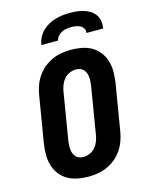

<svg xmlns="http://www.w3.org/2000/svg" viewBox="-139 -1041 878 1134"><g transform="rotate(-15 300.0 -473.5)"><path d="M258 8Q224 8 191.5 1.5Q159 -5 131.5 -21Q104 -37 85 -62.5Q66 -88 57 -119Q48 -150 48.5 -183.5Q49 -217 54 -251L101 -534Q106 -563 116 -591Q126 -619 143.5 -644.5Q161 -670 185 -689.5Q209 -709 237 -721.5Q265 -734 294 -738.5Q323 -743 351 -743Q385 -743 418 -736.5Q451 -730 478 -714Q505 -698 524 -672.5Q543 -647 552 -616Q561 -585 560.5 -551.5Q560 -518 555 -484L508 -201Q503 -172 493 -144Q483 -116 465.5 -90.5Q448 -65 424 -45.5Q400 -26 372 -13.5Q344 -1 315 3.5Q286 8 258 8ZM260 -112Q279 -112 299 -120.5Q319 -129 332.5 -145Q346 -161 353.5 -180.5Q361 -200 364 -220L411 -504Q413 -517 414 -530.5Q415 -544 414 -557.5Q413 -571 408.5 -583Q404 -595 396 -604.5Q388 -614 375.5 -618.5Q363 -623 350 -623Q330 -623 310 -614.5Q290 -606 276.5 -590Q263 -574 255.5 -554.5Q248 -535 245 -515L198 -231Q196 -218 195 -204.5Q194 -191 195 -177.5Q196 -164 200.5 -152Q205 -140 213 -130.5Q221 -121 233.5 -116.5Q246 -112 260 -112ZM190 -815Q193 -837 203.5 -858.5Q214 -880 231 -897Q248 -914 269 -925.5Q290 -937 312.5 -943.5Q335 -950 357.5 -952.5Q380 -955 402 -955Q424 -955 446 -952.5Q468 -950 488 -943.5Q508 -937 525.5 -925.5Q543 -914 554.5 -897Q566 -880 569 -858.5Q572 -837 568 -815H466Q468 -830 461.5 -842Q455 -854 443 -860.5Q431 -867 417 -869.5Q403 -872 388 -872Q374 -872 359 -869.5Q344 -867 330 -860.5Q316 -854 305.5 -842Q295 -830 292 -815Z"/></g></svg>

Font: Iosevka SS04 Heavy Extended
Style: Italic
Weight: 900
Width: 7
Italic angle: -9°
Monospace: yes
Designer: Belleve Invis
Foundry: Belleve Invis
Version: Version 19.0.0; ttfautohint (v1.8.4)